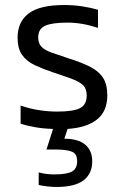

<svg xmlns="http://www.w3.org/2000/svg" viewBox="-20 -504 497 764"><path d="M204 240Q188 240 166.5 237.5Q145 235 134 232V182Q163 190 197 190Q244 190 265.5 179Q287 168 287 137Q287 108 266 99.5Q245 91 202 91H165L191 9Q153 8 119 2Q85 -4 62 -12V-84Q96 -72 133.5 -66Q171 -60 208 -60Q271 -60 298 -73.5Q325 -87 325 -124Q325 -151 310.5 -165Q296 -179 266.5 -190Q237 -201 191 -216Q150 -230 118 -245Q86 -260 68 -285.5Q50 -311 50 -354Q50 -417 94 -450.5Q138 -484 236 -484Q274 -484 309 -478.5Q344 -473 370 -465V-393Q307 -414 249 -414Q187 -414 159.5 -401.5Q132 -389 132 -355Q132 -332 144.5 -318.5Q157 -305 183.5 -295.5Q210 -286 252 -272Q307 -255 341 -237Q375 -219 391 -193Q407 -167 407 -125Q407 -61 366 -28.5Q325 4 249 9L236 48Q291 48 319 71.5Q347 95 347 138Q347 187 312.5 213.5Q278 240 204 240Z"/></svg>

Font: Kanit Light
Style: Regular
Weight: 300
Designer: Katatrad Team
Foundry: CadsonDemak
Version: Version 2.000; ttfautohint (v1.8.3)